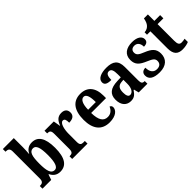

<svg xmlns="http://www.w3.org/2000/svg" viewBox="114 -1677 2604 2604"><g transform="rotate(-45 1416.5 -375.0)"><path d="M349 10C464 10 528 -76 528 -270C528 -462 466 -547 355 -547C287 -547 247 -512 222 -463H218C221 -493 224 -550 224 -587V-760H14V-709H19C56 -709 86 -700 86 -642V-121C86 -60 53 -51 20 -51H14V0H182L208 -78H215C240 -26 282 10 349 10ZM311 -60C243 -60 224 -135 224 -270C224 -409 243 -479 310 -479C366 -479 389 -411 389 -271C389 -135 366 -60 311 -60Z M584 0H878V-51H850C816 -51 791 -59 791 -118V-275C791 -360 814 -459 862 -459C895 -459 903 -431 903 -376C973 -376 1014 -404 1014 -461C1014 -512 986 -547 921 -547C851 -547 815 -507 788 -436H784L767 -536H589V-485H592C630 -485 653 -476 653 -417V-123C653 -60 627 -51 588 -51H584Z M1296 10C1424 10 1475 -52 1475 -102C1475 -124 1462 -138 1445 -144C1425 -97 1389 -60 1329 -60C1250 -60 1209 -121 1207 -259H1492V-307C1492 -465 1414 -548 1286 -548C1147 -548 1068 -453 1068 -265C1068 -91 1145 10 1296 10ZM1356 -319H1209C1210 -428 1241 -487 1289 -487C1337 -487 1356 -423 1356 -319Z M1704 10C1770 10 1796 -18 1834 -72H1842L1860 0H2027V-51H2024C1984 -51 1971 -67 1971 -122V-377C1971 -503 1909 -548 1786 -548C1684 -548 1604 -516 1604 -448C1604 -401 1641 -382 1717 -382C1717 -449 1732 -490 1775 -490C1820 -490 1833 -448 1833 -374V-317L1762 -314C1632 -309 1567 -260 1567 -152C1567 -42 1628 10 1704 10ZM1755 -57C1723 -57 1708 -90 1708 -148C1708 -222 1730 -259 1797 -265L1834 -268V-191C1834 -112 1803 -57 1755 -57Z M2257 10C2381 10 2448 -55 2448 -158C2448 -252 2394 -292 2301 -330C2222 -362 2196 -381 2196 -427C2196 -467 2222 -491 2265 -491C2315 -491 2349 -455 2349 -388C2404 -388 2430 -411 2430 -453C2430 -501 2384 -547 2277 -547C2165 -547 2090 -496 2090 -392C2090 -299 2138 -260 2240 -217C2313 -186 2343 -166 2343 -122C2343 -78 2318 -47 2260 -47C2197 -47 2161 -92 2161 -173C2120 -173 2082 -154 2082 -101C2082 -34 2132 10 2257 10Z M2696 10C2754 10 2796 -4 2815 -13V-75C2796 -70 2775 -67 2752 -67C2710 -67 2696 -93 2696 -156V-474H2807V-536H2696V-660H2620C2611 -612 2598 -583 2581 -563C2563 -541 2534 -522 2493 -520V-474H2558V-147C2558 -31 2608 10 2696 10Z"/></g></svg>

Font: Noto Serif Sinhala Condensed
Style: Bold
Weight: 700
Width: 3
Designer: Jelle Bosma - Monotype Design Team
Foundry: Monotype Imaging Inc.
Version: Version 2.007